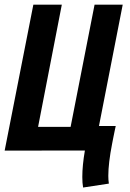

<svg xmlns="http://www.w3.org/2000/svg" viewBox="-28 -653 565 833"><path d="M137.2 -102.5H278.3L382.3 -632.8H504.4L401.4 -106.4H474.1Q472.7 -100.1 469.5 -85Q466.3 -69.8 462.9 -52.5Q459.5 -35.2 458.5 -29.8Q441.9 55.2 441.9 109.9Q441.9 127.4 444.3 143.6L332.5 160.6Q329.1 141.6 329.1 114.7Q329.1 64.9 340.3 0H304.2L-7.8 0.5L116.7 -632.8H240.2Z"/></svg>

Font: Fantasque Sans Mono
Style: Bold Italic
Weight: 700
Italic angle: -11°
Monospace: yes
Designer: Jany Belluz
Version: Version 1.7.1